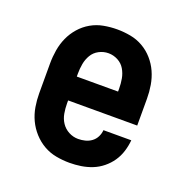

<svg xmlns="http://www.w3.org/2000/svg" viewBox="-102 -623 704 726"><g transform="rotate(20 250.0 -260.0)"><path d="M252 8Q225 8 198 3Q171 -2 147.5 -15.5Q124 -29 105.5 -49.5Q87 -70 75.5 -94.5Q64 -119 59.5 -146Q55 -173 55 -200V-320Q55 -347 59.5 -374Q64 -401 75 -425.5Q86 -450 104 -470.5Q122 -491 145.5 -504.5Q169 -518 196 -523Q223 -528 250 -528Q277 -528 304 -523Q331 -518 354.5 -504.5Q378 -491 396 -470.5Q414 -450 425 -425.5Q436 -401 440.5 -374Q445 -347 445 -320V-212H167V-200Q167 -180 170.5 -160Q174 -140 185 -123.5Q196 -107 214 -97.5Q232 -88 252 -88Q266 -88 280 -91.5Q294 -95 305.5 -103.5Q317 -112 323.5 -125Q330 -138 331 -152H443Q441 -129 434 -106.5Q427 -84 414 -65Q401 -46 382.5 -31Q364 -16 342.5 -7.5Q321 1 298 4.5Q275 8 252 8ZM167 -308H333V-320Q333 -340 329.5 -359.5Q326 -379 316 -396Q306 -413 288 -422.5Q270 -432 250 -432Q230 -432 212 -422.5Q194 -413 184 -396Q174 -379 170.5 -359.5Q167 -340 167 -320Z"/></g></svg>

Font: Iosevka Gothic
Style: Bold
Weight: 700
Monospace: yes
Designer: Belleve Invis
Foundry: Belleve Invis
Version: Version 15.5.1; ttfautohint (v1.8.4)